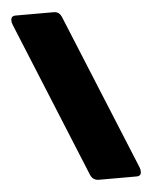

<svg xmlns="http://www.w3.org/2000/svg" viewBox="-51 -738 619 781"><g transform="rotate(-5 258.5 -347.5)"><path d="M287 -23 27 -658Q23 -667 23 -677Q23 -695 42 -695H196Q210 -695 217.5 -689Q225 -683 230 -671L490 -37Q494 -28 494 -18Q494 0 475 0H321Q297 0 287 -23Z"/></g></svg>

Font: Mitr SemiBold
Style: Regular
Weight: 600
Designer: Thanarat Vachiruckul
Foundry: Cadson Demak
Version: Version 1.003